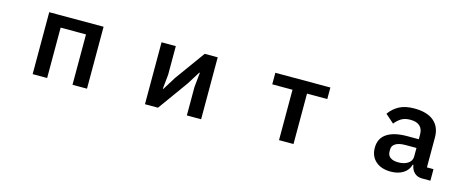

<svg xmlns="http://www.w3.org/2000/svg" viewBox="-30 -1092 4061 1638"><g transform="rotate(15 2000.0 -273.5)"><path d="M388 0H260V-547H740V0H612V-445H388Z M1367 0H1252V-547H1378V-295L1365 -167H1370L1442 -283L1633 -547H1748V0H1622V-252L1635 -380H1630L1558 -265Z M2564 0H2436V-445H2257V-547H2743V-445H2564Z M3242 -149Q3242 -232 3304.5 -274Q3367 -316 3484 -316H3586V-358Q3586 -406 3558.5 -432Q3531 -458 3474 -458Q3427 -458 3396 -439.5Q3365 -421 3339 -388L3263 -455Q3299 -505 3351 -532.5Q3403 -560 3483 -560Q3596 -560 3655.5 -509.5Q3715 -459 3715 -366V-102H3773V0H3699Q3657 0 3630.5 -25.5Q3604 -51 3598 -93H3592Q3578 -42 3533.5 -14.5Q3489 13 3425 13Q3340 13 3291 -31Q3242 -75 3242 -149ZM3586 -164V-239H3490Q3432 -239 3402 -220.5Q3372 -202 3372 -169V-150Q3372 -116 3397 -98Q3422 -80 3467 -80Q3519 -80 3552.5 -102.5Q3586 -125 3586 -164Z"/></g></svg>

Font: IBM Plex Sans JP SemiBold
Style: Regular
Weight: 600
Designer: Mike Abbink; Paul van der Laan; Pieter van Rosmalen; Wujin Sim; Yejin Wi; Jinhee Kim; Boomi Park; Yona Kim; Kichan Ma
Foundry: Sandoll Inc.
Version: Version 1.001